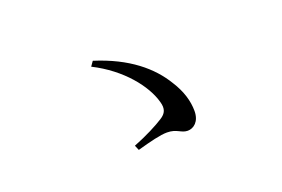

<svg xmlns="http://www.w3.org/2000/svg" viewBox="-63 -739 1127 766"><g transform="rotate(-20 500.0 -355.5)"><path d="M628 -162C653 -162 680 -182 680 -227C680 -269 667 -314 637 -361C590 -439 507 -510 367 -554L353 -534C470 -475 544 -381 564 -307C573 -276 565 -258 541 -243C513 -225 465 -200 409 -178L418 -157C475 -173 519 -184 547 -184C589 -184 600 -162 628 -162Z"/></g></svg>

Font: Source Han Serif CN Medium
Style: Regular
Weight: 500
Designer: Ryoko NISHIZUKA 西塚涼子 (kana & ideographs); Frank Grießhammer (Latin, Greek & Cyrillic); Wenlong ZHANG 张文龙 (bopomofo); San
Foundry: Adobe
Version: Version 2.002;hotconv 1.1.0;makeotfexe 2.6.0